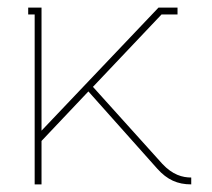

<svg xmlns="http://www.w3.org/2000/svg" viewBox="-20 -484 557 504"><path d="M89 -464H54V-446H71V0H89V-114L212 -244L393 -41C419 -12 446 0 482 0V-18C459 -18 433 -25 406 -54L224 -256L404 -446H446V-464H396L89 -141Z"/></svg>

Font: Rawengulk
Style: Light
Weight: 300
Version: Version 0.9